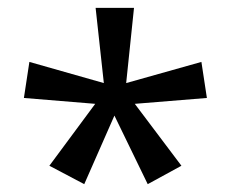

<svg xmlns="http://www.w3.org/2000/svg" viewBox="-20 -780 591 490"><path d="M322 -760 302 -568 494 -622 508 -530 324 -515 443 -357 357 -310 272 -485 195 -310 106 -357 223 -515 41 -530 55 -622 245 -568 224 -760Z"/></svg>

Font: Noto Sans Tai Viet
Style: Regular
Weight: 400
Designer: Monotype Design Team
Foundry: Monotype Imaging Inc.
Version: Version 2.003; ttfautohint (v1.8.4.7-5d5b)